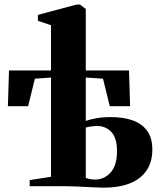

<svg xmlns="http://www.w3.org/2000/svg" viewBox="-20 -838 723 864"><path d="M448 6.5Q435 6.5 413 5.5Q391 4.5 366 3.2Q341 2 317.8 1Q294.5 0 278.5 0H113.5V-27.5L209.5 -42.5V-489L137 -484L106.5 -360H15.5L20.5 -521H209.5V-724.5L150.5 -744.5V-771L325 -817.5H340L366 -797.5V-521H560.5L565.5 -360H474L443.5 -484L366 -489V-294Q384.5 -300.5 412.8 -305.8Q441 -311 478.5 -311Q536 -311 577.8 -296Q619.5 -281 642.5 -248.8Q665.5 -216.5 665.5 -165Q665.5 -109 639.2 -70.5Q613 -32 564.2 -12.8Q515.5 6.5 448 6.5ZM407.5 -30Q449.5 -30 478 -62Q506.5 -94 506.5 -157.5Q506.5 -217.5 481 -244.2Q455.5 -271 417 -271Q404 -271 388.8 -268.8Q373.5 -266.5 366 -264V-37.5Q373 -34.5 384 -32.2Q395 -30 407.5 -30Z"/></svg>

Font: Merriweather 120pt ExtraBold
Style: Regular
Weight: 800
Version: Version 2.100